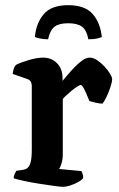

<svg xmlns="http://www.w3.org/2000/svg" viewBox="-20 -723 460 743"><path d="M225 0Q215 0 189.5 -3.5Q164 -7 132 -12Q100 -17 72.5 -23Q45 -29 33 -33Q33 -41 36.5 -49Q40 -57 43 -62L70 -66Q81 -68 88 -74.5Q95 -81 99 -97Q103 -113 103 -146V-391Q103 -400 99 -407Q95 -414 86 -417L29 -437Q31 -451 34 -459Q37 -467 42 -472Q59 -481 91 -490.5Q123 -500 147 -500Q179 -500 200.5 -478.5Q222 -457 222 -420V-410Q229 -418 241.5 -433Q254 -448 269 -463.5Q284 -479 299 -489.5Q314 -500 328 -500Q341 -500 356 -490Q371 -480 384.5 -465.5Q398 -451 406 -437.5Q414 -424 414 -417Q414 -407 408 -388Q402 -369 393 -350Q384 -331 377 -322Q363 -322 348.5 -326Q334 -330 326 -332Q321 -344 315 -358.5Q309 -373 303 -383.5Q297 -394 292 -394Q288 -394 278 -387.5Q268 -381 256.5 -371.5Q245 -362 235.5 -353Q226 -344 223 -340V-126Q223 -106 218 -90.5Q213 -75 209 -69L295 -61Q297 -58 299.5 -50.5Q302 -43 302 -34Q296 -26 281.5 -18Q267 -10 251 -5Q235 0 225 0ZM244 -703Q308 -703 338 -669.5Q368 -636 374 -580Q369 -577 356 -574Q343 -571 322 -571Q315 -607 297 -620Q279 -633 244 -633Q209 -633 191.5 -620Q174 -607 166 -571Q149 -571 135 -574Q121 -577 115 -580Q120 -634 149.5 -668.5Q179 -703 244 -703Z"/></svg>

Font: Texturina 12pt SemiBold
Style: Regular
Weight: 600
Designer: Guillermo Torres Carreño
Foundry: Omnibus-Type
Version: Version 1.002